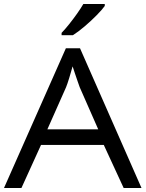

<svg xmlns="http://www.w3.org/2000/svg" viewBox="-20 -942 730 962"><path d="M689 0H599.6L500 -215.8H185.5L87.4 0H0L310.1 -700.2H380.9ZM472.2 -293.9 379.4 -504.9Q376.5 -512.7 369.4 -533.2Q362.3 -553.7 355 -575.4Q347.7 -597.2 343.8 -609.4Q335.4 -579.6 326.7 -550.8Q317.9 -522 311 -504.9L217.3 -293.9ZM504.9 -921.9V-912.1Q492.2 -894 464.8 -866.2Q437.5 -838.4 405.3 -810.8Q373 -783.2 345.2 -765.6H288.6V-777.3Q306.2 -795.4 326.4 -820.8Q346.7 -846.2 365.7 -873Q384.8 -899.9 397.5 -921.9Z"/></svg>

Font: Lunasima
Style: Regular
Weight: 400
Designer: The DocRepair Project, Monotype Design Team
Foundry: Google
Version: Version 2.009